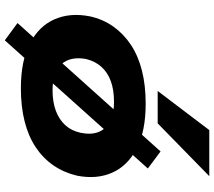

<svg xmlns="http://www.w3.org/2000/svg" viewBox="-66 -748 892 800"><g transform="rotate(90 380.0 -348.0)"><path d="M348 11Q233 11 161 -26.5Q89 -64 60.5 -129Q32 -194 48 -276Q60 -331 90.5 -374Q121 -417 167 -447.5Q213 -478 274.5 -493.5Q336 -509 412 -509Q527 -509 599 -471.5Q671 -434 699.5 -369.5Q728 -305 712 -223Q699 -168 669 -124.5Q639 -81 593 -50.5Q547 -20 485.5 -4.5Q424 11 348 11ZM356 -121Q406 -121 442.5 -135Q479 -149 502 -174.5Q525 -200 533 -237Q547 -302 513.5 -339.5Q480 -377 404 -377Q354 -377 317.5 -363.5Q281 -350 258 -324Q235 -298 226 -261Q214 -196 247 -158.5Q280 -121 356 -121ZM148 78 76 25 611 -571 682 -518ZM359 -559 522 -774H714L494 -559Z"/></g></svg>

Font: Nunito Sans 10pt Expanded Black
Style: Italic
Weight: 900
Width: 7
Italic angle: -9°
Designer: Vernon Adams
Foundry: Vernon Adams
Version: Version 3.101;gftools[0.9.27]